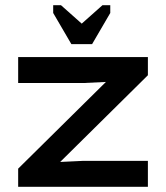

<svg xmlns="http://www.w3.org/2000/svg" viewBox="-20 -720 640 740"><path d="M50 -400H300L510 -410L550 -430V-500H50ZM50 0H550V-100H300L90 -90L50 -70ZM115 0 550 -430 475 -490 50 -70ZM185 -700V-670L255 -550H305V-620L215 -700ZM405 -700H375L285 -620V-550H335L405 -670Z"/></svg>

Font: Millimetre
Style: Regular
Weight: 500
Designer: Jérémy Landes
Version: Version 1.0